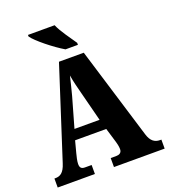

<svg xmlns="http://www.w3.org/2000/svg" viewBox="-164 -1048 1024 1164"><g transform="rotate(-20 348.0 -465.5)"><path d="M337 -771H417V-784C392 -822 343 -886 325 -931H153V-921C176 -886 275 -807 337 -771ZM6 0H246V-58H203C178 -58 171 -70 171 -92C171 -111 179 -141 183 -157L203 -233H404L432 -140C435 -130 441 -108 441 -90C441 -65 423 -58 405 -58H369V0H696V-58H687C654 -58 629 -75 615 -121L434 -714H274L85 -128C67 -70 42 -58 12 -58H6ZM223 -299 278 -492C288 -529 298 -571 308 -613C315 -570 326 -529 336 -490L385 -299Z"/></g></svg>

Font: Noto Serif Devanagari Condensed Black
Style: Regular
Weight: 900
Width: 3
Designer: Universal Thirst, Indian Type Foundry and the Monotype Design Team
Foundry: Monotype Imaging Inc.
Version: Version 2.004